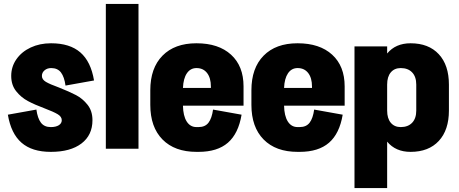

<svg xmlns="http://www.w3.org/2000/svg" viewBox="-20 -756 2332 976"><path d="M280 -311Q333 -290 366.5 -272.5Q400 -255 425 -223.5Q450 -192 450 -145Q450 -69 394 -26.5Q338 16 239 16H238Q143 16 89.5 -30.5Q36 -77 20 -173L165 -199Q171 -155 188 -132.5Q205 -110 238 -110Q264 -110 279 -119.5Q294 -129 294 -145Q294 -163 273 -175.5Q252 -188 207 -205Q156 -224 121.5 -242.5Q87 -261 62 -292.5Q37 -324 37 -370Q37 -417 63.5 -455Q90 -493 136 -514.5Q182 -536 239 -536H240Q335 -536 388.5 -489.5Q442 -443 458 -347L313 -321Q307 -365 290 -387.5Q273 -410 240 -410Q220 -410 206.5 -398.5Q193 -387 193 -370Q193 -352 213 -340Q233 -328 280 -311Z M684 0H518V-736H684Z M1218 -219H910Q911 -167 929 -138.5Q947 -110 979 -110H989Q1023 -110 1040 -132.5Q1057 -155 1063 -199L1208 -173Q1192 -77 1138.5 -30.5Q1085 16 989 16H979Q868 16 806 -47Q744 -110 744 -223V-297Q744 -410 806 -473Q868 -536 978 -536H979Q1091 -536 1154.5 -478Q1218 -420 1218 -317ZM1052 -309V-316Q1052 -360 1032.5 -385Q1013 -410 979 -410Q948 -410 930 -383.5Q912 -357 910 -309Z M1732 -219H1424Q1425 -167 1443 -138.5Q1461 -110 1493 -110H1503Q1537 -110 1554 -132.5Q1571 -155 1577 -199L1722 -173Q1706 -77 1652.5 -30.5Q1599 16 1503 16H1493Q1382 16 1320 -47Q1258 -110 1258 -223V-297Q1258 -410 1320 -473Q1382 -536 1492 -536H1493Q1605 -536 1668.5 -478Q1732 -420 1732 -317ZM1566 -309V-316Q1566 -360 1546.5 -385Q1527 -410 1493 -410Q1462 -410 1444 -383.5Q1426 -357 1424 -309Z M2262 -326V-194Q2262 -95 2210.5 -39.5Q2159 16 2067 16Q1991 16 1948 -36V200H1782V-520H1948V-484Q1991 -536 2067 -536Q2159 -536 2210.5 -480.5Q2262 -425 2262 -326ZM2096 -194V-326Q2096 -366 2075 -388Q2054 -410 2017 -410Q1985 -410 1966.5 -388Q1948 -366 1948 -326V-194Q1948 -154 1966.5 -132Q1985 -110 2017 -110Q2054 -110 2075 -132Q2096 -154 2096 -194Z"/></svg>

Font: Akshar
Style: Bold
Weight: 700
Designer: Tall Chai
Foundry: Tall Chai
Version: Version 1.000